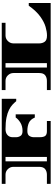

<svg xmlns="http://www.w3.org/2000/svg" viewBox="776 -1374 598 2190"><g transform="rotate(-90 1075.0 -279.0)"><path d="M73 0V-43H178Q215 -43 241 -63Q267 -83 267 -132V-425Q267 -462 241 -488.5Q215 -515 178 -515H73V-558H1043V-393H1016Q999 -414 976 -435.5Q953 -457 917.5 -475Q882 -493 828.5 -504Q775 -515 697 -515Q654 -515 629.5 -492.5Q605 -470 605 -435V-394Q605 -368 619.5 -344.5Q634 -321 676 -321Q730 -321 769.5 -344.5Q809 -368 830 -399H866V-181H829Q808 -231 769 -248.5Q730 -266 676 -266Q634 -266 619.5 -243Q605 -220 605 -193V-127Q605 -81 620 -62Q635 -43 673 -43H790V0ZM330 -43H380V-515H330ZM1143 0V-43H1248Q1285 -43 1311 -62.5Q1337 -82 1337 -131V-425Q1337 -461 1311 -488Q1285 -515 1248 -515H1143V-558H1910V-515H1765Q1728 -515 1701.5 -488Q1675 -461 1675 -425V-131Q1675 -95 1693.5 -68.5Q1712 -42 1765 -42Q1807 -42 1863 -58Q1919 -74 1981.5 -119Q2044 -164 2105 -250H2136V0ZM1400 -43H1450V-515H1400Z"/></g></svg>

Font: Diplomata SC
Style: Regular
Weight: 400
Designer: Eduardo Rodriguez Tunni
Foundry: Eduardo Rodriguez Tunni
Version: Version 1.002; ttfautohint (v1.8.4.7-5d5b);gftools[0.9.23]